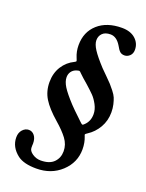

<svg xmlns="http://www.w3.org/2000/svg" viewBox="-139 -785 660 867"><g transform="rotate(20 191.0 -351.5)"><path d="M94.7 -87.4Q94.7 -85.4 94.2 -79.1Q93.8 -72.8 94.2 -67.9Q94.2 -52.7 112.5 -40.3Q130.9 -27.8 152.3 -27.8Q194.8 -27.8 215.6 -49.1Q236.3 -70.3 236.3 -102.1Q236.3 -134.3 216.1 -161.4Q195.8 -188.5 160.2 -219.2Q111.8 -261.2 90.6 -295.9Q69.3 -330.6 69.3 -374.5Q69.3 -417.5 89.8 -450Q110.4 -482.4 144.5 -498.5Q151.4 -502 151.9 -504.4Q152.3 -506.8 147 -519Q135.7 -545.4 135.7 -576.2Q135.7 -639.6 178.7 -678Q221.7 -716.3 293.9 -716.3Q335 -716.3 358.6 -695.3Q382.3 -674.3 382.3 -642.6Q382.3 -624.5 371.1 -613.8Q359.9 -603 345.7 -603Q332 -603 323.7 -610.6Q315.4 -618.2 305.7 -636.2Q284.7 -670.9 255.4 -670.9Q230 -670.9 216.8 -657.7Q203.6 -644.5 203.6 -624.5Q203.6 -605.5 220 -580.3Q236.3 -555.2 272.9 -515.6Q282.2 -506.3 301.5 -487.1Q320.8 -467.8 328.1 -460Q335.4 -452.1 348.1 -436Q360.8 -419.9 365.7 -408Q370.6 -396 374.8 -378.4Q378.9 -360.8 378.9 -340.8Q378.9 -300.8 359.9 -267.8Q340.8 -234.9 310.1 -215.3Q301.3 -209.5 300.3 -207.3Q299.3 -205.1 302.7 -198.2Q313.5 -171.4 313.5 -139.6Q313.5 -75.7 265.6 -31.2Q217.8 13.2 146 13.2Q86.4 13.2 56.2 -9.3Q13.7 -42 13.7 -88.9Q13.7 -111.3 26.6 -125.5Q39.6 -139.6 56.2 -139.6Q72.8 -139.6 83.7 -125.7Q94.7 -111.8 94.7 -87.4ZM284.7 -251.5Q306.2 -272.5 306.2 -305.7Q306.2 -328.1 294.2 -350.6Q282.2 -373 268.8 -386.7Q255.4 -400.4 231.4 -421.9Q203.1 -445.8 188.5 -460.4Q182.6 -467.3 179.2 -467.8Q175.8 -468.3 166.5 -465.3Q150.9 -460.4 142.6 -448.7Q134.3 -437 134.3 -421.4Q134.3 -400.9 149.4 -376.7Q164.6 -352.5 201.7 -312.5Q210.9 -302.7 221.2 -292.7Q231.4 -282.7 243.7 -271.2Q255.9 -259.8 261.2 -254.4Q271 -244.6 274.4 -244.4Q277.8 -244.1 284.7 -251.5Z"/></g></svg>

Font: Cooper* Medium
Style: Italic
Weight: 500
Italic angle: -7°
Designer: Owen Earl
Foundry: indestructible type*
Version: Version 0.001